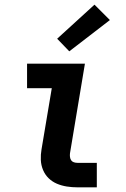

<svg xmlns="http://www.w3.org/2000/svg" viewBox="-20 -803 540 823"><path d="M312 0Q289 0 266.5 -3.5Q244 -7 224 -15.5Q204 -24 188.5 -39Q173 -54 164.5 -74.5Q156 -95 155 -117.5Q154 -140 158 -163L202 -425H96V-530H344L280 -146Q279 -138 280 -130Q281 -122 285 -116Q289 -110 296.5 -107.5Q304 -105 312 -105H395V0ZM277 -583 225 -637 385 -783 451 -717Z"/></svg>

Font: Iosevka Slab Extrabold Oblique
Style: Regular
Weight: 800
Italic angle: -9°
Monospace: yes
Designer: Belleve Invis
Foundry: Belleve Invis
Version: Version 11.1.1; ttfautohint (v1.8.3)